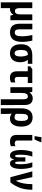

<svg xmlns="http://www.w3.org/2000/svg" viewBox="1856 -2674 1058 4810"><g transform="rotate(90 2385.0 -269.0)"><path d="M204 10C270 10 316 -17 344 -70H352L370 0H486V-549H341V-274C341 -168 323 -115 259 -115C204 -115 184 -153 184 -231V-549H39V240H184V9C190 10 197 10 204 10Z M792 9C948 9 1029 -89 1029 -294C1029 -380 1020 -451 998 -550H858C879 -456 889 -372 889 -292C889 -161 861 -110 796 -110C735 -110 714 -150 714 -234V-550H574V-243C574 -81 631 8 792 9Z M1315 10C1455 10 1539 -84 1539 -248C1539 -323 1520 -391 1478 -437H1579V-549H1362C1182 -549 1088 -459 1088 -262C1088 -88 1168 10 1315 10ZM1314 -106C1259 -106 1231 -158 1231 -264C1231 -385 1263 -437 1339 -437H1358C1383 -384 1396 -324 1396 -260C1396 -159 1369 -106 1314 -106Z M1929 11C1976 11 2015 0 2044 -15V-124C2019 -114 1995 -108 1972 -108C1938 -108 1907 -126 1907 -175V-436H2060V-549H1713L1641 -498V-436H1766V-170C1766 -41 1823 11 1929 11Z M2164 0H2309V-279C2309 -387 2334 -438 2398 -438C2444 -438 2466 -406 2466 -327V-93V240H2612V-93H2611V-358C2611 -494 2552 -560 2444 -560C2376 -560 2331 -531 2303 -483H2297L2279 -549H2164Z M2694 -274V240H2834V104C2834 63 2832 18 2827 -28H2834C2868 -3 2908 10 2955 10C3089 10 3152 -108 3152 -271C3152 -461 3067 -557 2923 -557C2765 -557 2694 -446 2694 -274ZM2920 -105C2888 -105 2855 -117 2833 -138V-298C2833 -398 2863 -443 2922 -443C2983 -443 3010 -396 3010 -275C3010 -152 2981 -105 2920 -105Z M3391 -620V-606H3474C3504 -659 3525 -718 3543 -767V-778H3416C3412 -745 3400 -653 3391 -620ZM3530 10C3578 10 3614 1 3643 -16V-127C3620 -116 3597 -109 3569 -109C3533 -109 3500 -124 3500 -179V-549H3360V-163C3360 -37 3421 10 3530 10Z M3875 10C3932 10 3959 -26 3973 -92H3977C3990 -24 4020 10 4073 10C4164 10 4212 -86 4212 -270C4212 -363 4200 -453 4168 -550H4047C4083 -454 4094 -360 4094 -254C4094 -161 4085 -117 4059 -117C4035 -117 4027 -158 4027 -242V-375H3922V-242C3922 -157 3914 -117 3889 -117C3863 -117 3856 -161 3856 -249C3856 -376 3869 -456 3902 -550H3782C3751 -451 3738 -366 3738 -269C3738 -86 3784 10 3875 10Z M4420 0H4549C4683 -168 4734 -336 4734 -550H4593C4593 -383 4571 -255 4510 -141H4506C4503 -167 4495 -202 4487 -233L4417 -550H4272Z"/></g></svg>

Font: Noto Sans Mono Condensed ExtraBold
Style: Regular
Weight: 800
Width: 3
Designer: Monotype Design Team
Foundry: Monotype Imaging Inc.
Version: Version 2.014